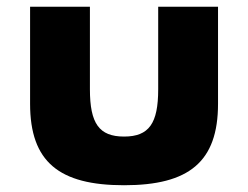

<svg xmlns="http://www.w3.org/2000/svg" viewBox="-20 -533 734 568"><path d="M246 -513H69V-226C69 -54 155 15 347 15C539 15 625 -54 625 -226V-513H448V-269C448 -168 421 -129 347 -129C273 -129 246 -168 246 -269Z"/></svg>

Font: Sztylet
Style: Bd
Weight: 700
Foundry: Cannot Into Space Fonts, PlusOne Fonts
Version: Version 0.12